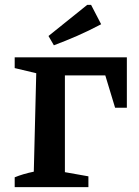

<svg xmlns="http://www.w3.org/2000/svg" viewBox="-20 -764 569 784"><path d="M200 -579 178 -617 336 -744H352L393 -665Q342 -638 295 -617.5Q248 -597 200 -579ZM40 0V-40Q74 -54 118 -63L128 -465L40 -486V-530H498V-324H450L410 -456H245V-61L341 -44V0Z"/></svg>

Font: Piazzolla SC SemiBold
Style: Regular
Weight: 600
Designer: Juan Pablo del Peral
Foundry: Huerta Tipografica
Version: Version 1.330